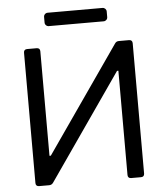

<svg xmlns="http://www.w3.org/2000/svg" viewBox="-60 -962 873 1015"><g transform="rotate(-5 376.5 -454.5)"><path d="M88.1 -17.8V-709.5Q88.1 -718 92.7 -722.7Q97.3 -727.3 105.8 -727.3H157Q165.5 -727.3 170.1 -722.7Q174.7 -718 174.7 -709.5V-154.8H181.8L571.7 -715.9Q575.6 -721.9 580.8 -724.6Q585.9 -727.3 593 -727.3H647Q655.5 -727.3 660.2 -722.7Q664.8 -718 664.8 -709.5V-17.8Q664.8 -9.2 660.2 -4.6Q655.5 0 647 0H594.5Q585.9 0 581.3 -4.6Q576.7 -9.2 576.7 -17.8V-571H569.6L181.1 -11.4Q173.3 0 159.4 0H105.8Q97.3 0 92.7 -4.6Q88.1 -9.2 88.1 -17.8ZM522 -909.1H231.2Q222.3 -909.1 216.3 -903.1Q210.2 -897 210.2 -888.5V-858.7Q210.2 -850.1 216.3 -844.1Q222.3 -838.1 231.2 -838.1H522Q530.5 -838.1 536.6 -844.1Q542.6 -850.1 542.6 -858.7V-888.5Q542.6 -897 536.6 -903.1Q530.5 -909.1 522 -909.1Z"/></g></svg>

Font: DeltaSans
Style: Regular
Weight: 400
Designer: Rasmus Andersson
Foundry: rsms
Version: Version 3.012